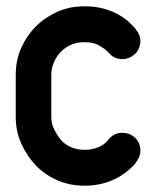

<svg xmlns="http://www.w3.org/2000/svg" viewBox="-20 -580 483 610"><path d="M326 -138Q342 -158 369 -158Q390 -158 405 -146Q426 -129 426 -102Q426 -81 411 -63H412Q382 -28 340.5 -9Q299 10 248 10Q203 10 164 -6.5Q125 -23 94 -54Q65 -85 47.5 -124Q30 -163 30 -208V-342Q30 -389 47.5 -428Q65 -467 94 -496Q123 -525 162 -542.5Q201 -560 248 -560Q284 -560 311.5 -552Q339 -544 358.5 -532.5Q378 -521 391 -508.5Q404 -496 412 -487H411Q426 -470 426 -449Q426 -438 421 -426Q416 -414 406 -406Q389 -392 369 -392Q358 -392 346.5 -396.5Q335 -401 327 -411Q326 -412 324.5 -413Q323 -414 322 -416Q313 -425 295 -435.5Q277 -446 248 -446Q204 -446 174 -416Q160 -402 151.5 -382.5Q143 -363 143 -342V-208Q143 -187 152 -169Q161 -151 175 -134H174Q204 -104 250 -104Q272 -104 292 -112Q312 -120 326 -138Z"/></svg>

Font: VDS
Style: Bold
Weight: 700
Designer: artmaker
Foundry: artmaker
Version: Version 1.000 2009 initial release